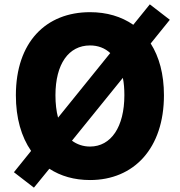

<svg xmlns="http://www.w3.org/2000/svg" viewBox="-20 -814 826 883"><path d="M545 -456C550 -432 552 -405 552 -376C552 -231 491 -140 394 -140C362 -140 334 -150 311 -167ZM247 -273C239 -303 235 -338 235 -376C235 -520 296 -605 394 -605C431 -605 462 -593 487 -570ZM761 -723 669 -794 593 -700C538 -738 471 -758 394 -758C191 -758 53 -620 53 -376C53 -271 78 -185 123 -120L44 -22L136 49L207 -38C259 -4 322 14 394 14C596 14 734 -132 734 -376C734 -473 712 -553 673 -614Z"/></svg>

Font: Noto Sans CJK KR Black
Style: Regular
Weight: 900
Designer: Ryoko NISHIZUKA (kana & ideographs); Paul D. Hunt (Latin, Greek & Cyrillic); Wenlong ZHANG (bopomofo); Sandoll Communica
Foundry: Adobe Systems Incorporated
Version: Version 1.004;PS 1.004;hotconv 1.0.82;makeotf.lib2.5.63406